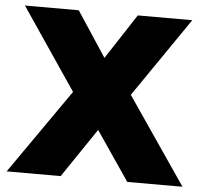

<svg xmlns="http://www.w3.org/2000/svg" viewBox="-51 -754 857 807"><g transform="rotate(5 377.5 -350.5)"><path d="M249 -701 374 -511 498 -701H728L498 -366L748 0H515L374 -207L234 0H6L255 -357L22 -701Z"/></g></svg>

Font: Montserrat Alternates ExtraBold
Style: Regular
Weight: 800
Designer: Julieta Ulanovsky
Foundry: Julieta Ulanovsky
Version: Version 7.200